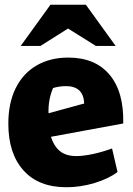

<svg xmlns="http://www.w3.org/2000/svg" viewBox="-20 -775 561 807"><path d="M15 -255Q15 -342 46 -404.5Q77 -467 134 -500Q191 -533 267 -533Q380 -533 440.5 -461Q501 -389 498 -256L194 -200Q208 -158 233.5 -138.5Q259 -119 301 -119Q330 -119 370 -127.5Q410 -136 451 -151L474 -52Q437 -24 378 -6Q319 12 259 12Q142 12 78.5 -59Q15 -130 15 -255ZM334 -340Q332 -378 312.5 -395.5Q293 -413 258 -413Q229 -413 203 -405Q182 -356 184 -299ZM192 -755H341L466 -582H383L266 -655L150 -582H67Z"/></svg>

Font: Suez One
Style: Regular
Weight: 400
Designer: Michal Sahar
Foundry: Hagilda
Version: Version 1.001